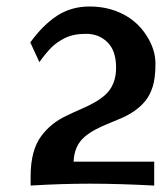

<svg xmlns="http://www.w3.org/2000/svg" viewBox="-20 -574 506 600"><path d="M245.1 -147Q211.9 -119.1 210 -68.8H461.9V5.9Q350.6 0 260.7 0Q170.9 0 75.7 5.9V-22.9Q75.7 -105 109.4 -149.4Q139.2 -189.5 187 -211.9Q209 -222.7 231.2 -232.2Q253.4 -241.7 273.4 -252.7Q293.5 -263.7 309.1 -277.8Q342.8 -308.6 342.8 -362.1Q342.8 -415.5 315.9 -441.9Q289.1 -468.3 249.3 -468.3Q209.5 -468.3 183.3 -455.3Q157.2 -442.4 140.1 -425Q123 -407.7 103 -379.9L74.7 -441.4Q113.8 -495.6 158.2 -524.7Q202.6 -553.7 259.8 -553.7Q316.9 -553.7 363 -530.5Q409.2 -507.3 437.5 -463.6Q465.8 -419.9 465.8 -375.2Q465.8 -330.6 457.3 -303.5Q448.7 -276.4 434.3 -258.8Q419.9 -241.2 401.1 -228Q382.3 -214.8 361.3 -205.6Q340.3 -196.3 319.3 -188Q298.3 -179.7 279.3 -169.7Q260.3 -159.7 245.1 -147Z"/></svg>

Font: Rachana
Style: Bold
Weight: 700
Designer: Hussain KH
Foundry: Hussain KH, Rajeesh K Nambiar, Santhosh Thottingal, Swathanthra Malayalam Computing (http://smc.org.in)
Version: Version 7.0.0+20221109